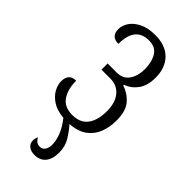

<svg xmlns="http://www.w3.org/2000/svg" viewBox="-243 -593 859 859"><g transform="rotate(45 186.5 -163.0)"><path d="M177 218Q155 218 141 207Q127 196 127 177Q127 163 133 151Q138 160 146 167.5Q154 175 169 175Q185 175 193.5 162Q202 149 202 129Q202 103 190 72.5Q178 42 152 9Q108 5 81 -13Q54 -31 41.5 -54.5Q29 -78 29 -99Q29 -149 75 -149Q75 -95 98 -61.5Q121 -28 171 -28Q221 -28 245 -60.5Q269 -93 269 -150Q269 -203 244 -233.5Q219 -264 176 -264H120V-303H177Q217 -303 236.5 -331.5Q256 -360 256 -403Q256 -447 238 -477Q220 -507 178 -507Q92 -507 92 -399Q45 -399 45 -446Q45 -469 60 -491.5Q75 -514 105.5 -529Q136 -544 181 -544Q246 -544 281.5 -508Q317 -472 317 -410Q317 -360 295.5 -330Q274 -300 239 -287V-283Q278 -270 303.5 -240Q329 -210 329 -150Q329 -109 315.5 -74Q302 -39 271.5 -16.5Q241 6 191 9Q212 33 230.5 63Q249 93 249 132Q249 173 230.5 195.5Q212 218 177 218Z"/></g></svg>

Font: Noto Serif ExtraCondensed Light
Style: Regular
Weight: 300
Width: 2
Designer: Monotype Design Team
Foundry: Monotype Imaging Inc.
Version: Version 2.014; ttfautohint (v1.8.4.7-5d5b)